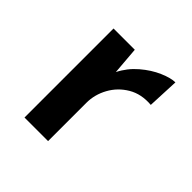

<svg xmlns="http://www.w3.org/2000/svg" viewBox="-127 -543 645 645"><g transform="rotate(45 195.0 -221.0)"><path d="M178 -423 186 -325Q204 -361 235 -387.5Q266 -414 298.5 -428Q331 -442 352 -442L347 -330Q299 -334 263.5 -313Q228 -292 208.5 -256.5Q189 -221 189 -182V0H77V-423Z"/></g></svg>

Font: Synthetic SemiBold
Style: Regular
Weight: 600
Designer: Santiago Orozco
Foundry: Typemade
Version: Version 2.000; ttfautohint (v1.8.4.7-5d5b)